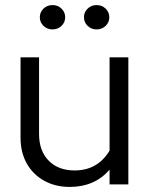

<svg xmlns="http://www.w3.org/2000/svg" viewBox="-20 -727 589 757"><path d="M255 10Q198 10 154 -14.5Q110 -39 85.5 -82.5Q61 -126 61 -184V-501H134V-199Q134 -132 172 -93.5Q210 -55 274 -55Q365 -55 412 -133V-501H486V0H412V-58Q353 10 255 10ZM187 -611Q166 -611 151.5 -625Q137 -639 137 -659Q137 -679 151.5 -693Q166 -707 187 -707Q208 -707 222.5 -693Q237 -679 237 -659Q237 -639 222.5 -625Q208 -611 187 -611ZM361 -611Q340 -611 325.5 -625Q311 -639 311 -659Q311 -679 325.5 -693Q340 -707 361 -707Q382 -707 396.5 -693Q411 -679 411 -659Q411 -639 396.5 -625Q382 -611 361 -611Z"/></svg>

Font: Red Hat Display VF
Style: Regular
Weight: 300
Designer: Pentagram, MCKL
Foundry: Pentagram, MCKL
Version: Version 1.023